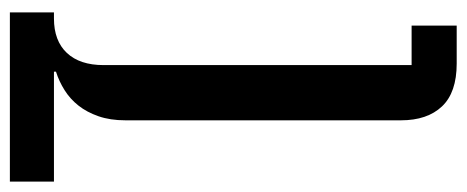

<svg xmlns="http://www.w3.org/2000/svg" viewBox="-310 -630 922 379"><g transform="rotate(-90 150.5 -441.0)"><path d="M214 0Q157 0 129.5 -29Q102 -58 102 -110V-654Q102 -684 110 -707Q118 -730 131 -746.5Q144 -763 161.5 -774Q179 -785 198 -791V-795H-19V-882H315V-795H303Q259 -795 235 -769.5Q211 -744 211 -697V-89H289V0Z"/></g></svg>

Font: IBM Plex Sans Thai Medm
Style: Regular
Weight: 500
Designer: Mike Abbink, Paul van der Laan, Pieter van Rosmalen, Ben Mitchell, Mark Frömberg
Foundry: Bold Monday
Version: Version 1.2